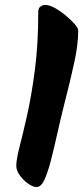

<svg xmlns="http://www.w3.org/2000/svg" viewBox="-20 -771 342 778"><path d="M239 -343Q224 -283 211 -224.5Q198 -166 185.5 -118Q173 -70 159.5 -41.5Q146 -13 128 -13Q114 -13 94.5 -26.5Q75 -40 60.5 -60Q46 -80 46 -99Q46 -125 59.5 -177Q73 -229 90.5 -307Q108 -385 121.5 -489Q135 -593 135 -722Q135 -738 144 -744.5Q153 -751 164 -751Q180 -751 202.5 -738.5Q225 -726 246.5 -708Q268 -690 282.5 -673.5Q297 -657 297 -648Q297 -619 293 -587Q289 -555 281 -518Q273 -481 262.5 -437.5Q252 -394 239 -343Z"/></svg>

Font: Kalam Variable Light
Style: Regular
Weight: 300
Designer: Lipi Raval, Jonny Pinhorn
Foundry: Indian Type Foundry
Version: Version 3.000